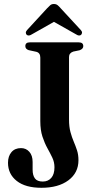

<svg xmlns="http://www.w3.org/2000/svg" viewBox="-20 -904 460 936"><path d="M362.5 -123Q362.5 -61.5 313.5 -25Q264.5 11.5 182 11.5Q104 11.5 61.5 -22Q19 -55.5 19 -110.5Q19 -142.5 35.8 -162.2Q52.5 -182 82.5 -182Q107 -182 123 -164Q139 -146 139 -114.5V-76.5Q139 -49.5 150.2 -34.2Q161.5 -19 188.5 -19Q214.5 -19 230 -36.8Q245.5 -54.5 245.5 -88.5Q245.5 -113.5 235 -135.5Q224.5 -157.5 211 -181.8Q197.5 -206 187 -237.8Q176.5 -269.5 176.5 -313.5V-623Q176.5 -646.5 157 -651.5L120 -659.5Q103.5 -665 103.5 -679Q103.5 -697.5 125 -697.5H364Q386 -697.5 386 -679Q386 -665.5 368 -659L337 -652.5Q316.5 -645.5 316.5 -626V-321.5Q316.5 -286 323.5 -260.2Q330.5 -234.5 339.5 -213.5Q348.5 -192.5 355.5 -171Q362.5 -149.5 362.5 -123ZM136 -737Q119.5 -726 110 -734.5Q106.5 -737.5 106 -744Q105.5 -750.5 112 -757.5L209.5 -863.5Q218.5 -873 225.2 -878.8Q232 -884.5 242.5 -884.5Q253.5 -884.5 260.5 -879Q267.5 -873.5 276 -863.5L374 -757.5Q380.5 -750.5 379.8 -744.2Q379 -738 375.5 -734.5Q366.5 -726 350 -737L243 -797.5Z"/></svg>

Font: Fraunces 144pt S050 SemiBold
Style: Regular
Weight: 600
Version: Version 1.000; ttfautohint (v1.8.3)